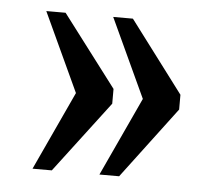

<svg xmlns="http://www.w3.org/2000/svg" viewBox="-38 -503 530 466"><g transform="rotate(5 227.5 -270.0)"><path d="M220 -78H268L399 -252V-288L268 -462H220L309 -270ZM57 -78H104L236 -252V-288L104 -462H57L146 -270Z"/></g></svg>

Font: Noto Serif Condensed Medium
Style: Regular
Weight: 500
Width: 3
Designer: Monotype Design Team
Foundry: Monotype Imaging Inc.
Version: Version 2.015